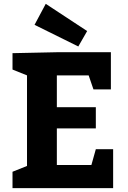

<svg xmlns="http://www.w3.org/2000/svg" viewBox="-20 -976 662 996"><path d="M477.1 -310.1H274.9V-120.1H454.1L477.1 -202.1H566.9V0H44.9V-85L120.1 -115.2V-585L44.9 -615.2V-700.2L274.9 -705.1H555.2V-512.2H464.8L439.9 -585H274.9V-419.9H477.1ZM432.1 -814.9 386.2 -734.9 159.2 -847.2 217.3 -956.1Z"/></svg>

Font: Kadwa
Style: Regular
Weight: 400
Designer: Sol Matas
Foundry: Sol Matas
Version: Version 1.000;PS 001.000;hotconv 1.0.70;makeotf.lib2.5.58329